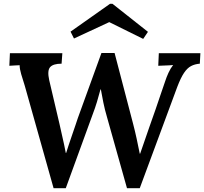

<svg xmlns="http://www.w3.org/2000/svg" viewBox="-20 -979 1071 1007"><path d="M261 8 110 -529Q99 -563 91 -590.5Q83 -618 83 -637Q67 -636 53.5 -635.5Q40 -635 29 -634L32 -700H307L303 -645Q259 -645 243 -627Q227 -609 238 -559L292 -329Q300 -291 308 -257.5Q316 -224 325 -177H327Q331 -192 340 -217.5Q349 -243 358.5 -272Q368 -301 376.5 -324.5Q385 -348 388 -359L512 -701H581L678 -330Q688 -292 696.5 -252.5Q705 -213 713 -173H715Q725 -204 737.5 -238Q750 -272 762 -309Q782 -365 796.5 -407Q811 -449 822.5 -483.5Q834 -518 846 -552Q853 -574 863.5 -597Q874 -620 888 -638Q870 -636 846.5 -635.5Q823 -635 810 -634L813 -700H1031L1028 -645Q1002 -643 982 -632.5Q962 -622 945 -596.5Q928 -571 910 -524L713 8H646L542 -362Q529 -406 522 -441.5Q515 -477 509 -510H507Q498 -476 488.5 -444.5Q479 -413 466 -379L325 8ZM731 -775 553 -863 368 -777 350 -813 557 -959H570L756 -812Z"/></svg>

Font: Lora SemiBold
Style: Italic
Weight: 600
Italic angle: -3°
Designer: Olga Karpushina, Alexei Vanyashin (Cyrillic)
Foundry: Cyreal
Version: Version 3.011; ttfautohint (v1.8.4.7-5d5b)